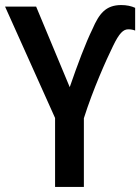

<svg xmlns="http://www.w3.org/2000/svg" viewBox="-20 -740 556 760"><path d="M256 -395 123 -714H0L198 -273V0H312V-272C348 -386 401 -504 427 -557C452 -609 468 -624 488 -624C498 -624 508 -622 515 -619V-709C500 -716 481 -720 460 -720C398 -720 372 -685 346 -625C319 -570 287 -485 256 -395Z"/></svg>

Font: Noto Sans UI SemiCondensed Medium
Style: Regular
Weight: 500
Width: 4
Designer: Monotype Design Team
Foundry: Monotype Imaging Inc.
Version: Version 1.901